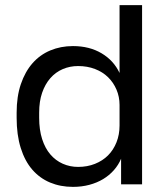

<svg xmlns="http://www.w3.org/2000/svg" viewBox="-20 -720 655 750"><path d="M265 10Q299 10 329 2Q359 -6 383 -20.5Q407 -35 425 -55.5Q443 -76 453 -100V0H535V-700H447V-435Q424 -484 376.5 -512Q329 -540 265 -540Q217 -540 176.5 -523Q136 -506 107 -473Q78 -440 61.5 -391.5Q45 -343 45 -280V-260Q45 -193 61 -142Q77 -91 106 -57.5Q135 -24 175.5 -7Q216 10 265 10ZM285 -68Q253 -68 225 -80.5Q197 -93 176.5 -117Q156 -141 144.5 -177Q133 -213 133 -260V-280Q133 -324 144.5 -357.5Q156 -391 176.5 -414.5Q197 -438 225 -450Q253 -462 285 -462Q321 -462 351 -450.5Q381 -439 402 -418.5Q423 -398 435 -370Q447 -342 447 -310V-230Q447 -194 435 -164Q423 -134 402 -113Q381 -92 351 -80Q321 -68 285 -68Z"/></svg>

Font: Golos Text VF
Style: Regular
Weight: 400
Designer: A.Korolkova, Vitaly Kuzmin
Foundry: ParaType Ltd
Version: Version 2.005